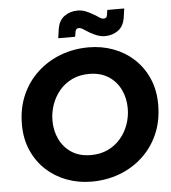

<svg xmlns="http://www.w3.org/2000/svg" viewBox="-61 -971 925 1038"><g transform="rotate(-5 402.0 -452.0)"><path d="M394.7 12Q323.3 12 260.2 -11.7Q197 -35.3 148.8 -79.8Q100.7 -124.3 73 -187.2Q45.3 -250 45.3 -328Q45.3 -416.7 76.7 -487.7Q108 -558.7 163.2 -609.2Q218.3 -659.7 289.2 -686.2Q360 -712.7 440 -712.7Q512 -712.7 575.2 -689Q638.3 -665.3 686.2 -620.7Q734 -576 761.3 -513.3Q788.7 -450.7 788.7 -372.3Q788.7 -283.7 757.7 -212.8Q726.7 -142 672 -91.5Q617.3 -41 546.3 -14.5Q475.3 12 394.7 12ZM403.7 -131.3Q456 -131.3 496.8 -151.2Q537.7 -171 565.8 -204.5Q594 -238 608.5 -279.8Q623 -321.7 623 -366Q623 -421.7 600.5 -468Q578 -514.3 535.2 -541.8Q492.3 -569.3 430.3 -569.3Q378 -569.3 337.2 -549.5Q296.3 -529.7 268.5 -496Q240.7 -462.3 226.2 -420.7Q211.7 -379 211.7 -334.7Q211.7 -279 234.2 -232.7Q256.7 -186.3 299.5 -158.8Q342.3 -131.3 403.7 -131.3ZM534 -765.3Q518.7 -765.3 504.2 -769.5Q489.7 -773.7 477 -779.7Q464.3 -785.7 453.7 -791.7Q436.3 -802 422.3 -811.5Q408.3 -821 397.3 -821Q389 -821 384.5 -817Q380 -813 378 -803.7L373.3 -776H281.7L288.3 -823Q295.7 -871.7 326.7 -893.8Q357.7 -916 398.7 -916Q422 -916 442.7 -907.5Q463.3 -899 479 -889.7Q496.7 -880 510.5 -870.2Q524.3 -860.3 535.3 -860.3Q544 -860.3 548.8 -864.3Q553.7 -868.3 554.7 -877.7L559.3 -905.3H651L644.3 -858.3Q637.3 -809.7 606.2 -787.5Q575 -765.3 534 -765.3Z"/></g></svg>

Font: MuseoModerno Thin
Style: Italic
Weight: 100
Italic angle: -9°
Designer: Pablo Cosgaya, Héctor Gatti, Marcela Romero, and the Authors of The MuseoModerno Project.
Foundry: Omnibus-Type Team
Version: Version 1.003